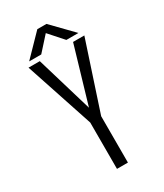

<svg xmlns="http://www.w3.org/2000/svg" viewBox="-211 -937 871 1019"><g transform="rotate(-30 225.0 -427.0)"><path d="M375.5 -727H301.5L225 -813L147.5 -727H73.5L196.5 -853.5H252.5ZM192 0V-284L54 -700H123L225.5 -355.5L327 -700H396L259 -284V0Z"/></g></svg>

Font: League Mono Condensed Light
Style: Regular
Weight: 300
Width: 1
Designer: Tyler Finck
Foundry: The League of Moveable Type / Tyler Finck
Version: Version 2.210